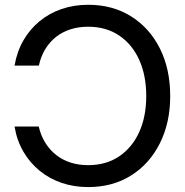

<svg xmlns="http://www.w3.org/2000/svg" viewBox="-20 -759 763 791"><path d="M343.3 11.7Q284.7 11.7 233.9 -5.6Q183.1 -22.9 143.1 -55.7Q103 -88.4 76.2 -134.5Q49.3 -180.7 40 -237.8H139.6Q148.4 -199.7 167 -170.2Q185.5 -140.6 211.9 -120.1Q238.3 -99.6 271.2 -89.1Q304.2 -78.6 342.8 -78.6Q417 -78.6 470.7 -114.7Q524.4 -150.9 553.5 -214.8Q582.5 -278.8 582.5 -363.3Q582.5 -448.2 553.5 -512.5Q524.4 -576.7 470.7 -612.8Q417 -648.9 342.8 -648.9Q304.2 -648.9 271 -638.4Q237.8 -627.9 211.4 -607.4Q185.1 -586.9 166.7 -556.9Q148.4 -526.9 140.1 -488.8H40Q49.8 -546.4 76.4 -592.5Q103 -638.7 143.1 -671.6Q183.1 -704.6 233.9 -721.9Q284.7 -739.3 343.3 -739.3Q443.8 -739.3 520 -691.7Q596.2 -644 638.7 -559.3Q681.2 -474.6 681.2 -363.3Q681.2 -252.9 638.4 -168.2Q595.7 -83.5 519.8 -35.9Q443.8 11.7 343.3 11.7Z"/></svg>

Font: Inter Cardless Display
Style: Regular
Weight: 400
Designer: Rasmus Andersson
Foundry: rsms
Version: Version 4.001;git-9221beed3